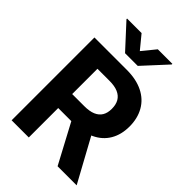

<svg xmlns="http://www.w3.org/2000/svg" viewBox="-263 -1043 1159 1159"><g transform="rotate(45 316.0 -463.5)"><path d="M59.9 -707H336.6Q416.5 -707 473.5 -678.9Q530.5 -650.7 560.2 -598.6Q590 -546.5 590 -476.5Q590 -407 559.9 -356.2Q529.9 -305.3 471.9 -278.3Q413.8 -251.2 333.2 -251.2H145.9V-370.5H309.9Q354 -370.5 382.3 -382.5Q410.6 -394.5 424.8 -417.9Q438.9 -441.3 438.9 -476.5Q438.9 -512.8 424.8 -537.1Q410.6 -561.4 381.8 -573.9Q353 -586.3 309.5 -586.3H206.4V0H59.9ZM615.1 0H452.3L280.9 -321.3H439.6ZM311.8 -842.5 380.9 -927.1H505.2V-921.8L366 -770.5H257.7L118.5 -921.8V-927.1H242.3Z"/></g></svg>

Font: Pretendard GOV Variable
Style: Regular
Weight: 400
Designer: Base glyphs from Inter by Rasmus Andersson; Hangul glyphs from Noto Sans CJK(Source Han Sans) by Jang Soo-young and Kang
Foundry: Kil Hyung-jin
Version: Version 1.307;Glyphs 3.2 (3192)